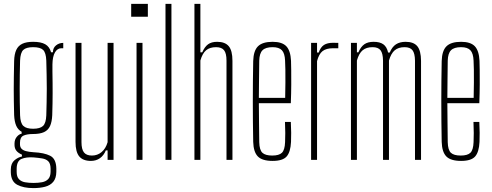

<svg xmlns="http://www.w3.org/2000/svg" viewBox="-20 -820 2524 985"><path d="M151.5 145Q100.5 145 68.5 128Q36.5 111 35.5 64Q35.5 60 35.5 56.2Q35.5 52.5 35.5 48.5Q36 17.5 54.5 2Q73 -13.5 92.5 -17V-26.5Q73.5 -35 64.2 -46.5Q55 -58 54.5 -75Q54.5 -78 54.5 -80.2Q54.5 -82.5 54.5 -85Q55 -105 66.5 -118.5Q78 -132 91 -134V-144Q72 -154.5 63 -175.5Q54 -196.5 52.5 -229.5Q51.5 -269.5 51 -300.8Q50.5 -332 50.5 -361.8Q50.5 -391.5 51 -426Q51.5 -460.5 52.5 -507Q53.5 -542.5 63.5 -564Q73.5 -585.5 94.5 -595.5Q115.5 -605.5 150 -605.5Q190 -605.5 212 -593Q234 -580.5 242 -552H251.5Q251.5 -574 267.2 -587Q283 -600 304.5 -600V-572.5H294.5Q274.5 -572.5 262 -551.2Q249.5 -530 249 -489V-453.5Q249.5 -421 249.8 -394Q250 -367 250 -342.2Q250 -317.5 249.5 -290.2Q249 -263 248 -229.5Q246.5 -195 236.8 -173.5Q227 -152 205.8 -142.2Q184.5 -132.5 150 -132.5Q118 -132.5 100.2 -124.2Q82.5 -116 82.5 -87.5V-80Q82.5 -66 90 -57.5Q97.5 -49 113 -44.8Q128.5 -40.5 152.5 -39Q206.5 -36.5 237.2 -21Q268 -5.5 269 44.5Q269 48.5 269 52.5Q269 56.5 269 61.5Q268.5 94.5 253.2 112.8Q238 131 211.5 138Q185 145 151.5 145ZM152 118.5Q176 118.5 195.8 114.8Q215.5 111 227.2 98.8Q239 86.5 239.5 61.5Q239.5 57 239.5 52.8Q239.5 48.5 239.5 44.5Q239 18.5 227.5 7.2Q216 -4 196.2 -7.2Q176.5 -10.5 152 -12.5Q115 -15 90.5 -4.8Q66 5.5 65.5 45Q65.5 49 65.5 53Q65.5 57 65.5 61.5Q65.5 87 77.2 99.2Q89 111.5 108.2 115Q127.5 118.5 152 118.5ZM150 -159.5Q185.5 -159.5 200.8 -174Q216 -188.5 217.5 -228Q218.5 -260.5 219.2 -295Q220 -329.5 220 -365.2Q220 -401 219.2 -437.2Q218.5 -473.5 217.5 -509Q216 -549.5 201.2 -563.8Q186.5 -578 150 -578Q114.5 -578 99.5 -563.8Q84.5 -549.5 83 -509Q82 -473.5 81.5 -437.2Q81 -401 81 -365.2Q81 -329.5 81.5 -295Q82 -260.5 83 -228Q84.5 -188.5 99.8 -174Q115 -159.5 150 -159.5Z M446.5 5.5Q406 5.5 386.8 -17.2Q367.5 -40 367.5 -92V-600H398V-91Q398 -54 410.8 -38Q423.5 -22 451.5 -22Q480 -22 501.2 -39.8Q522.5 -57.5 532 -90.5V-600H562.5V0H532V-48.5H523Q512.5 -22.5 492.8 -8.5Q473 5.5 446.5 5.5Z M653 -734V-800H738.5V-734ZM680.5 0V-600H711V0Z M829 0V-800H859.5V0Z M977.5 0V-800H1008V-551.5H1017.5Q1030 -580 1047.5 -592.8Q1065 -605.5 1094 -605.5Q1134.5 -605.5 1153.5 -583Q1172.5 -560.5 1172.5 -508V0H1142V-509Q1142 -546.5 1129.5 -562.2Q1117 -578 1088.5 -578Q1056.5 -578 1037.5 -562.2Q1018.5 -546.5 1008 -509.5V0Z M1378.5 5.5Q1325.5 5.5 1303 -17.2Q1280.5 -40 1279 -92Q1278 -142.5 1277.5 -194.5Q1277 -246.5 1277 -299.2Q1277 -352 1277.5 -404.2Q1278 -456.5 1279 -507Q1280.5 -560 1303.8 -582.8Q1327 -605.5 1378.5 -605.5Q1427 -605.5 1448.8 -582.8Q1470.5 -560 1473 -508Q1473.5 -490.5 1474 -459.8Q1474.5 -429 1474.2 -386.2Q1474 -343.5 1472 -290.5H1308Q1308 -245.5 1308.8 -197.2Q1309.5 -149 1310 -90.5Q1311 -50.5 1326.2 -36.2Q1341.5 -22 1376.5 -22Q1411.5 -22 1426.2 -36.2Q1441 -50.5 1442.5 -90.5Q1443.5 -112 1443.5 -137.5Q1443.5 -163 1442 -194.5H1472Q1473.5 -164.5 1473.8 -139Q1474 -113.5 1473 -92Q1470.5 -40 1450.5 -17.2Q1430.5 5.5 1378.5 5.5ZM1308 -318H1443Q1444 -359.5 1444.2 -396.5Q1444.5 -433.5 1444 -462.8Q1443.5 -492 1442.5 -509Q1441 -546.5 1426.2 -562.2Q1411.5 -578 1378.5 -578Q1342.5 -578 1326.8 -562.2Q1311 -546.5 1310 -509Q1309.5 -454 1308.8 -408Q1308 -362 1308 -318Z M1576 0V-600H1606.5V-550.5H1615Q1625 -578.5 1642.2 -589.5Q1659.5 -600.5 1689 -600.5Q1695.5 -600.5 1702.5 -600.2Q1709.5 -600 1715.5 -600V-572.5H1689Q1653.5 -572.5 1634.8 -557.8Q1616 -543 1606.5 -506.5V0Z M1780.5 0V-600H1811V-551.5H1818.5Q1831 -580 1849 -592.8Q1867 -605.5 1897 -605.5Q1928.5 -605.5 1946.5 -592.8Q1964.5 -580 1971 -550.5H1979.5Q1991.5 -579.5 2011.2 -592.5Q2031 -605.5 2061 -605.5Q2102 -605.5 2120.8 -583Q2139.5 -560.5 2140 -508V0H2109V-509Q2108.5 -546.5 2096.2 -562.2Q2084 -578 2055.5 -578Q2024 -578 2005 -562Q1986 -546 1975.5 -509.5V0H1945V-509Q1944.5 -546.5 1932.2 -562.2Q1920 -578 1891.5 -578Q1859.5 -578 1840.5 -562.2Q1821.5 -546.5 1811 -509.5V0Z M2345.5 5.5Q2292.5 5.5 2270 -17.2Q2247.5 -40 2246 -92Q2245 -142.5 2244.5 -194.5Q2244 -246.5 2244 -299.2Q2244 -352 2244.5 -404.2Q2245 -456.5 2246 -507Q2247.5 -560 2270.8 -582.8Q2294 -605.5 2345.5 -605.5Q2394 -605.5 2415.8 -582.8Q2437.5 -560 2440 -508Q2440.5 -490.5 2441 -459.8Q2441.5 -429 2441.2 -386.2Q2441 -343.5 2439 -290.5H2275Q2275 -245.5 2275.8 -197.2Q2276.5 -149 2277 -90.5Q2278 -50.5 2293.2 -36.2Q2308.5 -22 2343.5 -22Q2378.5 -22 2393.2 -36.2Q2408 -50.5 2409.5 -90.5Q2410.5 -112 2410.5 -137.5Q2410.5 -163 2409 -194.5H2439Q2440.5 -164.5 2440.8 -139Q2441 -113.5 2440 -92Q2437.5 -40 2417.5 -17.2Q2397.5 5.5 2345.5 5.5ZM2275 -318H2410Q2411 -359.5 2411.2 -396.5Q2411.5 -433.5 2411 -462.8Q2410.5 -492 2409.5 -509Q2408 -546.5 2393.2 -562.2Q2378.5 -578 2345.5 -578Q2309.5 -578 2293.8 -562.2Q2278 -546.5 2277 -509Q2276.5 -454 2275.8 -408Q2275 -362 2275 -318Z"/></svg>

Font: Big Shoulders Display Thin ExtraLight
Style: Regular
Weight: 250
Version: Version 2.002